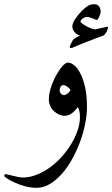

<svg xmlns="http://www.w3.org/2000/svg" viewBox="-69 -578 523 895"><path d="M336.4 -80.6Q336.4 -41 327.4 2.4Q318.4 45.9 302.5 87.6Q286.6 129.4 265.1 167.5Q243.7 205.6 217.5 234.4Q191.4 263.2 162.4 280.3Q133.3 297.4 103 297.4Q72.8 297.4 45.4 289.6Q18.1 281.7 -2.9 272Q-23.9 262.2 -36.4 253.7Q-48.8 245.1 -48.8 243.2Q-48.8 239.7 -47.4 236.6Q-45.9 233.4 -43.9 233.4Q-42 233.4 -32.2 235.8Q-22.5 238.3 -10 241.2Q2.4 244.1 15.4 246.8Q28.3 249.5 36.6 249.5Q68.8 249.5 101.1 236.8Q133.3 224.1 163.1 202.9Q192.9 181.6 218.3 153.3Q243.7 125 262.7 93.8Q281.7 62.5 292.7 30Q303.7 -2.4 303.7 -32.7Q303.7 -48.8 301 -59.6Q298.3 -70.3 294.4 -79.1Q289.1 -72.8 282.7 -65.4Q276.4 -58.1 268.8 -52Q261.2 -45.9 251.7 -42Q242.2 -38.1 231.9 -38.1Q219.7 -38.1 206.5 -43.9Q193.4 -49.8 182.6 -59.8Q171.9 -69.8 165.3 -84Q158.7 -98.1 158.7 -114.7Q158.7 -139.6 168.2 -169.4Q177.7 -199.2 191.9 -225.3Q206.1 -251.5 221.2 -268.8Q236.3 -286.1 248 -286.1Q262.2 -286.1 277.8 -272.9Q293.5 -259.8 306.6 -233.6Q319.8 -207.5 328.1 -169.2Q336.4 -130.9 336.4 -80.6ZM259.8 -158.7Q252.4 -169.4 242.9 -175.3Q233.4 -181.2 227.1 -181.2Q217.3 -181.2 213.1 -173.3Q209 -165.5 209 -154.8Q209 -149.4 214.6 -142.1Q220.2 -134.8 229.5 -134.8Q236.8 -134.8 246.3 -142.3Q255.9 -149.9 259.8 -158.7ZM434.6 -450.2Q434.6 -448.2 432.9 -442.4Q431.2 -436.5 428 -430.4Q424.8 -424.3 419.9 -418.5Q415 -412.6 409.2 -410.6Q405.3 -409.2 397.2 -406.5Q389.2 -403.8 378.4 -399.7Q367.7 -395.5 354.7 -390.1Q341.8 -384.8 328.6 -380.4Q296.9 -368.2 282 -361.1Q267.1 -354 261.7 -354Q256.3 -354 256.3 -359.4Q256.3 -361.8 258.3 -366.7Q260.3 -371.6 262.9 -376.7Q265.6 -381.8 268.3 -386.7Q271 -391.6 272 -393.6Q273.9 -395.5 278.1 -398.2Q282.2 -400.9 287.1 -403.8Q292 -406.7 296.6 -408.7Q301.3 -410.6 303.7 -412.1Q298.3 -413.6 292.2 -417Q286.1 -420.4 281 -425.8Q275.9 -431.2 272 -438.2Q268.1 -445.3 268.1 -454.6Q268.1 -462.4 272 -471.7Q275.9 -481 282 -490.2Q288.1 -499.5 295.7 -508.5Q303.2 -517.6 310.5 -525.4Q322.8 -537.6 331.8 -544.4Q340.8 -551.3 347.7 -554.2Q354.5 -557.1 360.4 -557.6Q366.2 -558.1 372.6 -558.1Q386.7 -558.1 393.6 -546.9Q400.4 -535.6 400.4 -522.9Q400.4 -519.5 398.4 -513.2Q396.5 -506.8 393.6 -500.2Q390.6 -493.7 387.7 -489.3Q384.8 -484.9 382.8 -484.9Q380.4 -484.9 375.2 -487.1Q370.1 -489.3 363.5 -491.9Q356.9 -494.6 349.9 -496.8Q342.8 -499 336.9 -499Q326.2 -499 316.2 -491.2Q306.2 -483.4 306.2 -476.6Q306.2 -474.6 313.2 -469Q320.3 -463.4 331.1 -457.3Q341.8 -451.2 353.8 -446.5Q365.7 -441.9 375 -440.9Q382.8 -442.9 391.8 -444.8Q400.9 -446.8 408.9 -448.5Q417 -450.2 422.9 -451.4Q428.7 -452.6 430.7 -453.1Q432.1 -453.1 433.3 -452.9Q434.6 -452.6 434.6 -450.2Z"/></svg>

Font: Accordance
Style: Italic
Weight: 400
Italic angle: -11°
Version: Version 1.2 (build January 31, 2020) Miklal Software Solutio